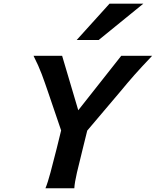

<svg xmlns="http://www.w3.org/2000/svg" viewBox="-20 -1003 831 1023"><path d="M222.2 0Q234.4 -29.3 249 -84Q263.7 -138.7 281.7 -210.4L305.7 -308.1L235.4 -514.6Q227.1 -538.6 219.2 -561.3Q211.4 -584 202.6 -607.2Q193.8 -630.4 183.1 -654.5Q172.4 -678.7 158.7 -705.6H311L397 -415.5L626 -705.6H790.5Q761.2 -674.8 738.5 -650.1Q715.8 -625.5 696 -603.3Q676.3 -581.1 658.2 -559.6Q640.1 -538.1 620.6 -514.6L444.8 -307.1L420.9 -210.4Q402.8 -138.7 390.1 -84Q377.4 -29.3 376 0ZM743.7 -983.4 505.9 -790H388.7L563.5 -983.4Z"/></svg>

Font: Andika New Basic
Style: Bold Italic
Weight: 700
Italic angle: -14°
Designer: Victor Gaultney, Annie Olsen, Pablo Ugerman
Foundry: SIL International
Version: Version 5.500